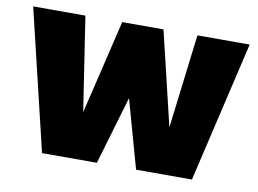

<svg xmlns="http://www.w3.org/2000/svg" viewBox="-64 -631 972 724"><g transform="rotate(10 422.5 -269.5)"><path d="M8 -539H208L263 -179L349 -539H507L593 -179L637 -539H837L711 0H497L424 -261L347 0H137Z"/></g></svg>

Font: Exo Black
Style: Regular
Weight: 900
Designer: Natanael Gama
Foundry: Natanael Gama
Version: Version 1.500; ttfautohint (v1.6)